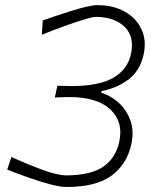

<svg xmlns="http://www.w3.org/2000/svg" viewBox="-20 -717 604 746"><path d="M239.5 9.5Q214 9.5 175.2 -0.8Q136.5 -11 92.5 -26.5Q48.5 -42 8 -58L24.5 -107Q89.5 -77.5 147 -56.5Q204.5 -35.5 239.5 -35.5Q334.5 -36.5 382.2 -70Q430 -103.5 443.5 -167Q460 -243.5 408.8 -291.8Q357.5 -340 248.5 -340Q231 -339.5 220.5 -339.2Q210 -339 193 -338.5L203 -384Q219.5 -383.5 229.2 -383.2Q239 -383 256 -382.5Q364.5 -382.5 420.2 -414.8Q476 -447 489 -507.5Q503 -574.5 464.5 -612.5Q426 -650.5 353 -651.5Q340.5 -651.5 307.5 -641.5Q274.5 -631.5 230.8 -615.8Q187 -600 142.5 -582L146 -637.5Q166 -644.5 195 -654.5Q224 -664.5 255.5 -674.2Q287 -684 314.2 -690.5Q341.5 -697 358 -697Q420 -697 464.8 -671.8Q509.5 -646.5 529.8 -603.2Q550 -560 538 -505.5Q524.5 -442.5 479.5 -408.5Q434.5 -374.5 374.5 -363L373.5 -356.5Q403.5 -348.5 435 -323Q466.5 -297.5 484.2 -255.8Q502 -214 490.5 -158Q473.5 -78.5 413.2 -34.5Q353 9.5 239.5 9.5Z"/></svg>

Font: Commissioner Loud ExtraLight
Style: Italic
Weight: 200
Italic angle: -12°
Designer: Kostas Bartsokas
Foundry: Kostas Bartsokas
Version: Version 1.000; ttfautohint (v1.8.3)